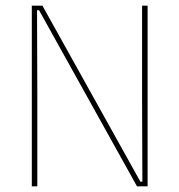

<svg xmlns="http://www.w3.org/2000/svg" viewBox="-20 -659 634 679"><path d="M130 -639 476.5 -16.5H483.5L482.5 -305.5V-639H502V0H464.5L118 -623H111L112 -313V0H92.5V-639Z"/></svg>

Font: Anek Gujarati Thin
Style: Regular
Weight: 250
Version: Version 1.003